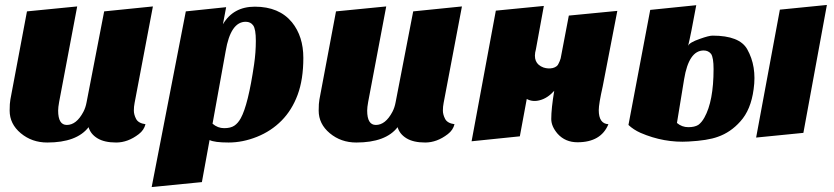

<svg xmlns="http://www.w3.org/2000/svg" viewBox="-20 -556 3370 776"><path d="M338 -42Q290 20 171 20Q109 20 64 -17.5Q19 -55 19 -109Q19 -139 22 -154L89 -510L292 -530L219 -144Q215 -122 215 -109Q215 -51 250 -51Q289 -51 317 -104Q326 -121 330 -143L401 -510L598 -530L524 -140Q521 -125 521 -109Q521 -93 530 -75.5Q539 -58 568 -54Q562 -30 541 -14Q497 20 449.5 20Q402 20 374 3Q346 -14 338 -42Z M827 10 796 180 593 200 731 -510 894 -527 881 -458Q923 -529 1010 -529Q1108 -529 1160 -466Q1206 -409 1206 -322Q1206 -235 1183 -173Q1160 -111 1118 -68.5Q1076 -26 1018.5 -3Q961 20 904 20Q847 20 827 10ZM839 -56Q860 -38 886 -38Q912 -38 927 -48Q942 -58 953 -78Q983 -132 1007 -296Q1014 -344 1014 -391Q1014 -438 1003.5 -453Q993 -468 973 -468Q912 -468 892 -349Z M1587 -42Q1539 20 1420 20Q1358 20 1313 -17.5Q1268 -55 1268 -109Q1268 -139 1271 -154L1338 -510L1541 -530L1468 -144Q1464 -122 1464 -109Q1464 -51 1499 -51Q1538 -51 1566 -104Q1575 -121 1579 -143L1650 -510L1847 -530L1773 -140Q1770 -125 1770 -109Q1770 -93 1779 -75.5Q1788 -58 1817 -54Q1811 -30 1790 -14Q1746 20 1698.5 20Q1651 20 1623 3Q1595 -14 1587 -42Z M2416 -207 2475 -512 2279 -493 2246 -320Q2242 -307 2238 -300Q2233 -286 2214 -281Q2196 -277 2177 -283Q2130 -300 2146 -357L2178 -532L1984 -513L1886 15L2081 -5L2109 -156Q2133 -143 2162 -151Q2193 -159 2220 -189Q2208 -117 2208 -75Q2208 -45 2234 -15Q2265 19 2314 19Q2409 19 2439 -54Q2400 -56 2400 -111Q2400 -136 2416 -207Z M2802 -51Q2787 -42 2762 -42Q2736 -42 2716 -59L2745 -236Q2764 -352 2824 -352Q2843 -352 2854 -338Q2864 -323 2864 -277Q2864 -147 2827 -81Q2816 -61 2802 -51ZM2860 -412Q2845 -412 2809 -399Q2765 -384 2761 -370Q2772 -414 2794 -535L2608 -516L2520 -51Q2540 -32 2569 -19Q2664 22 2763 16Q2840 12 2881 -3Q2933 -21 2972 -65Q3015 -112 3026 -196Q3039 -288 3000 -357Q2969 -412 2860 -412ZM3132 -517 3036 0 3227 -19 3322 -536Z"/></svg>

Font: Sansita One
Style: Regular
Weight: 400
Designer: Pablo Cosgaya
Foundry: Omnibus-Type
Version: Version 1.001